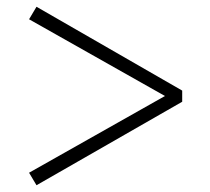

<svg xmlns="http://www.w3.org/2000/svg" viewBox="-20 -644 620 568"><path d="M519 -376 88 -624 66 -587 468 -360 66 -133 88 -96 519 -343Z"/></svg>

Font: Harano Aji Mincho TW
Style: Regular
Weight: 400
Foundry: Masamichi Hosoda
Version: HaranoAjiMinchoTW-Regular version 20230610;ttx 4.39.4